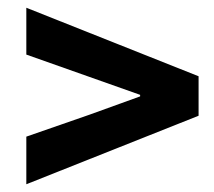

<svg xmlns="http://www.w3.org/2000/svg" viewBox="-20 -579 554 496"><path d="M48 -103V-226L212 -283L342 -330V-334L212 -380L48 -438V-559L493 -382V-280Z"/></svg>

Font: Source Sans 3 ExtraBold
Style: Italic
Weight: 800
Italic angle: -11°
Version: Version 3.052;hotconv 1.1.0;makeotfexe 2.6.0